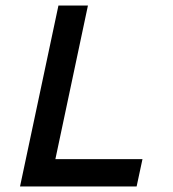

<svg xmlns="http://www.w3.org/2000/svg" viewBox="-20 -670 620 690"><path d="M52 0 190 -650H296L179 -98H492L471 0Z"/></svg>

Font: Sometype Mono SemiBold
Style: Italic
Weight: 600
Italic angle: -12°
Designer: Ryoichi Tsunekawa
Foundry: Dharma Type
Version: Version 1.001